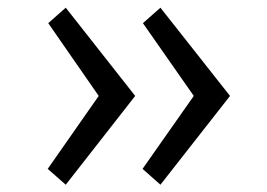

<svg xmlns="http://www.w3.org/2000/svg" viewBox="-20 -538 707 509"><path d="M338.4 -283.7 154.3 -517.6 107.9 -476.6 241.7 -283.7 106.5 -90.3 154.3 -48.3ZM405.3 -48.3 589.8 -283.7 405.3 -517.6 358.9 -476.6 493.7 -283.7 357.9 -90.3Z"/></svg>

Font: Duru Sans
Style: Regular
Weight: 400
Designer: Onur Yazõcõgil
Foundry: Onur Yazõcõgil
Version: Version 1.001